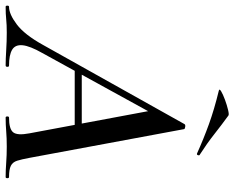

<svg xmlns="http://www.w3.org/2000/svg" viewBox="-133 -736 831 681"><g transform="rotate(90 282.5 -395.5)"><path d="M-34 0Q-38 0 -38 -6Q-38 -12 -34 -12Q-8 -12 28.5 -39.5Q65 -67 101 -132L382 -634Q384 -638 391.5 -637Q399 -636 400 -633L502 -84Q507 -57 512 -41Q517 -25 530 -18.5Q543 -12 570 -12Q574 -12 574 -6Q574 0 570 0Q545 0 519 -2Q493 -4 462 -4Q432 -4 408 -2Q384 0 359 0Q355 0 355 -6Q355 -12 359 -12Q400 -12 411.5 -27Q423 -42 415 -84L333 -523L379 -583L130 -130Q105 -86 102.5 -60Q100 -34 118.5 -23Q137 -12 175 -12Q179 -12 179 -6Q179 0 174 0Q152 0 120 -2Q88 -4 58 -4Q29 -4 10.5 -2Q-8 0 -34 0ZM179 -245 194 -270H411L413 -245ZM486 -679Q435 -702 382.5 -721Q330 -740 264 -756Q255 -758 266 -764.5Q277 -771 296 -778Q315 -785 332 -789Q349 -793 352 -790Q385 -766 418 -740Q451 -714 490 -689Q494 -688 492.5 -682.5Q491 -677 486 -679Z"/></g></svg>

Font: Cormorant Garamond Light SemiBold
Style: Italic
Weight: 600
Italic angle: -10°
Version: Version 4.001